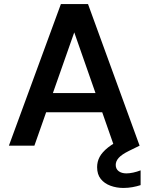

<svg xmlns="http://www.w3.org/2000/svg" viewBox="-20 -720 735 949"><path d="M24 0 281 -700H415L670 0H543L347 -560L150 0ZM138 -165 171 -260H515L547 -165ZM590 209Q556 209 526 198Q496 187 478 164.5Q460 142 460 106Q460 79 472.5 55.5Q485 32 514.5 8.5Q544 -15 595 -37L643 -57L670 0L617 26Q581 44 566.5 60.5Q552 77 552 95Q552 115 566.5 126Q581 137 605 137Q620 137 638.5 133Q657 129 675 122V195Q657 201 635 205Q613 209 590 209Z"/></svg>

Font: DM Sans 24pt SemiBold
Style: Regular
Weight: 600
Designer: Colophon Foundry, Jonny Pinhorn
Foundry: Colophon Foundry
Version: Version 4.004;gftools[0.9.30]